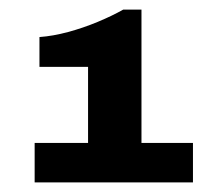

<svg xmlns="http://www.w3.org/2000/svg" viewBox="-20 -819 460 399"><path d="M52 -440V-522H163V-680H62V-742Q90 -744 121.5 -752.5Q153 -761 183 -773.5Q213 -786 236 -799H274V-522H381V-440Z"/></svg>

Font: Archivo SemiBold Black
Style: Regular
Weight: 900
Version: Version 2.001